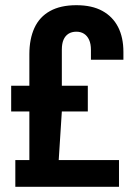

<svg xmlns="http://www.w3.org/2000/svg" viewBox="-20 -719 525 739"><path d="M39 0V-103H93V-290H23V-389H93V-510Q93 -569 112.5 -611.5Q132 -654 172.5 -676.5Q213 -699 274 -699Q334 -699 374 -677Q414 -655 434.5 -615Q455 -575 455 -519V-489H330V-527Q330 -550 323 -565.5Q316 -581 303.5 -589Q291 -597 274 -597Q256 -597 243.5 -589Q231 -581 224.5 -566Q218 -551 218 -528V-389H318V-290H218L206 -103H438V0Z"/></svg>

Font: Archivo Condensed
Style: Bold
Weight: 700
Width: 3
Designer: Hector Gatti
Foundry: Omnibus-Type
Version: Version 2.001